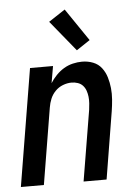

<svg xmlns="http://www.w3.org/2000/svg" viewBox="-54 -806 608 848"><g transform="rotate(-5 250.0 -382.0)"><path d="M4 0 90 -520H192L179 -445Q190 -463 206 -479.5Q222 -496 240.5 -507Q259 -518 280 -523Q301 -528 321 -528Q347 -528 370 -519Q393 -510 407.5 -491Q422 -472 429 -448.5Q436 -425 438.5 -400.5Q441 -376 439 -350Q437 -324 433 -299L384 0H282L334 -313Q336 -327 337 -342Q338 -357 336.5 -371Q335 -385 330.5 -398Q326 -411 317 -421Q308 -431 294.5 -435.5Q281 -440 267 -440Q248 -440 228.5 -432.5Q209 -425 194.5 -410Q180 -395 172.5 -376.5Q165 -358 162 -339L106 0ZM303 -580 192 -716 265 -764 363 -620Z"/></g></svg>

Font: Iosevka Curly Semibold
Style: Italic
Weight: 600
Italic angle: -9°
Monospace: yes
Designer: Belleve Invis
Foundry: Belleve Invis
Version: Version 22.1.2; ttfautohint (v1.8.4)